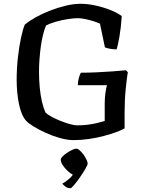

<svg xmlns="http://www.w3.org/2000/svg" viewBox="-20 -740 777 1014"><path d="M368 0Q337 0 298.5 -10.5Q260 -21 223.5 -37.5Q187 -54 158.5 -71.5Q130 -89 118 -102Q92 -132 80 -191.5Q68 -251 68 -318Q68 -378 74.5 -436Q81 -494 91 -540.5Q101 -587 111 -610Q134 -629 168.5 -648.5Q203 -668 244.5 -684Q286 -700 327.5 -710Q369 -720 405 -720Q443 -720 484 -711Q525 -702 562 -687.5Q599 -673 623 -655Q619 -594 611 -548Q603 -502 596 -479Q571 -480 555.5 -483.5Q540 -487 534 -490L508 -615Q496 -621 474 -628Q452 -635 429.5 -639.5Q407 -644 391 -644Q369 -644 337 -639Q305 -634 274 -625Q243 -616 223 -605Q214 -584 207 -555.5Q200 -527 195.5 -494Q191 -461 188.5 -427Q186 -393 186 -361Q186 -317 190 -276Q194 -235 202 -201.5Q210 -168 220 -146Q230 -136 250.5 -124.5Q271 -113 297 -102.5Q323 -92 347.5 -85Q372 -78 390 -78Q418 -78 444.5 -81.5Q471 -85 494 -90.5Q517 -96 533 -101V-194Q533 -224 537 -250.5Q541 -277 545 -290H391Q391 -309 396.5 -328.5Q402 -348 407 -356Q446 -356 489.5 -358Q533 -360 574 -363Q615 -366 645 -369L655 -359Q650 -330 644 -270.5Q638 -211 638 -142V-62Q623 -53 594.5 -42.5Q566 -32 528.5 -22Q491 -12 450 -6Q409 0 368 0ZM352 254Q337 254 325.5 245.5Q314 237 309 230Q326 221 345.5 204Q365 187 374 167L388 191Q378 191 363 182Q348 173 334 159.5Q320 146 310.5 131Q301 116 301 104Q301 96 310.5 86Q320 76 334 67Q348 58 361.5 51.5Q375 45 383 45Q391 45 401 54Q411 63 420.5 76Q430 89 436.5 102.5Q443 116 443 124Q443 131 431 151.5Q419 172 402.5 196Q386 220 371.5 237Q357 254 352 254Z"/></svg>

Font: Texturina 12pt Medium
Style: Regular
Weight: 500
Designer: Guillermo Torres Carreño
Foundry: Omnibus-Type
Version: Version 1.002